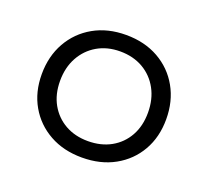

<svg xmlns="http://www.w3.org/2000/svg" viewBox="-83 -862 687 632"><g transform="rotate(20 260.0 -545.5)"><path d="M259.6 -330.4Q195.1 -330.4 146.2 -357.7Q97.2 -385 69.6 -433Q42 -481 42 -543.5Q42 -606.4 69.6 -655.3Q97.2 -704.1 146.2 -731.9Q195.1 -759.6 259.6 -759.6Q324.5 -759.6 373.7 -731.9Q422.9 -704.1 450.4 -655.3Q477.9 -606.4 477.9 -543.5Q477.9 -481 450.4 -433Q422.9 -385 373.7 -357.7Q324.5 -330.4 259.6 -330.4ZM259.6 -388Q305.4 -388 340.3 -407.4Q375.1 -426.9 394.6 -461.8Q414.1 -496.7 414.1 -543.5Q414.1 -590.3 394.6 -626Q375.1 -661.8 340.3 -681.9Q305.4 -702 259.6 -702Q214.6 -702 180 -681.9Q145.5 -661.8 125.8 -626Q106.2 -590.3 106.2 -543.5Q106.2 -496.7 125.8 -461.8Q145.5 -426.9 180 -407.4Q214.6 -388 259.6 -388Z"/></g></svg>

Font: Hepta Slab ExtraLight
Style: Regular
Weight: 200
Designer: Michael LaGattuta
Foundry: Michael LaGattuta
Version: Version 1.100